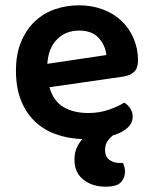

<svg xmlns="http://www.w3.org/2000/svg" viewBox="-20 -508 574 722"><path d="M166 -180Q180 -129 218 -106Q256 -83 312 -83Q354 -83 389.5 -95.5Q425 -108 447 -122Q461 -114 470 -100Q479 -86 479 -70Q479 -45 459 -27Q439 -9 405 1Q391 12 383 25Q375 38 375 57Q375 80 390.5 92.5Q406 105 434 105H443Q446 113 448 121Q450 129 450 138Q450 161 434.5 177.5Q419 194 377 194Q327 194 293.5 167.5Q260 141 260 93Q260 67 268.5 48Q277 29 290 15Q234 13 188 -4Q142 -21 109 -53.5Q76 -86 58 -133Q40 -180 40 -242Q40 -304 59 -350Q78 -396 110.5 -427Q143 -458 186 -473Q229 -488 277 -488Q326 -488 367 -472.5Q408 -457 437 -429.5Q466 -402 482.5 -363.5Q499 -325 499 -280Q499 -252 484.5 -238Q470 -224 444 -220ZM277 -393Q228 -393 195 -360.5Q162 -328 158 -268L380 -301Q376 -338 351 -365.5Q326 -393 277 -393Z"/></svg>

Font: Baloo Thambi 2 SemiBold
Style: Regular
Weight: 600
Designer: Aadarsh Rajan and Ek Type
Foundry: Ek Type
Version: Version 1.640;hotconv 1.0.111;makeotfexe 2.5.65597; ttfautoh